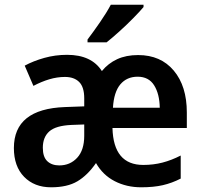

<svg xmlns="http://www.w3.org/2000/svg" viewBox="-20 -786 856 816"><path d="M567 -552Q663 -552 718.5 -486Q774 -420 774 -308V-242H458Q462 -85 589 -85Q632 -85 670.5 -95Q709 -105 748 -125V-27Q711 -8 672 1Q633 10 580 10Q518 10 467.5 -16Q417 -42 388 -93Q352 -41 309 -15.5Q266 10 197 10Q126 10 82.5 -34.5Q39 -79 39 -157Q39 -323 256 -331L338 -334V-368Q338 -416 316.5 -437.5Q295 -459 256 -459Q223 -459 189.5 -449Q156 -439 122 -421L85 -507Q122 -527 168.5 -540Q215 -553 265 -553Q369 -553 413 -484Q440 -517 478 -534.5Q516 -552 567 -552ZM565 -460Q519 -460 491.5 -427.5Q464 -395 460 -328H659Q658 -387 635 -423.5Q612 -460 565 -460ZM283 -255Q217 -252 189.5 -227.5Q162 -203 162 -158Q162 -119 181 -101Q200 -83 232 -83Q278 -83 308 -115.5Q338 -148 338 -209V-257ZM590 -756Q574 -737 546.5 -709Q519 -681 488 -653Q457 -625 433 -606H352V-618Q377 -651 405 -691.5Q433 -732 451 -766H590Z"/></svg>

Font: Noto Sans SemiCondensed SemiBold
Style: Regular
Weight: 600
Width: 4
Designer: Monotype Design Team
Foundry: Monotype Imaging Inc.
Version: Version 2.013; ttfautohint (v1.8.4.7-5d5b)